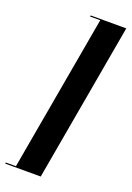

<svg xmlns="http://www.w3.org/2000/svg" viewBox="-201 -822 638 930"><g transform="rotate(20 117.5 -357.0)"><path d="M281 -765 137 51H-46L-45 45H7L149 -759H96L98 -765Z"/></g></svg>

Font: Moniqa Black Ita Display
Style: Italic
Weight: 900
Italic angle: -10°
Designer: Rajesh Rajput
Foundry: Rajesh Rajput
Version: Version 1.000